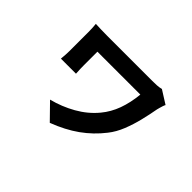

<svg xmlns="http://www.w3.org/2000/svg" viewBox="-116 -845 1232 1232"><g transform="rotate(45 500.0 -229.0)"><path d="M856.8 -503.4Q853.5 -498.3 849.4 -486.5Q845.3 -474.7 842.3 -462.9Q839.4 -451.1 837.6 -445Q828.2 -391.7 813.6 -331.6Q799 -271.6 776.7 -215.3Q754.3 -159.1 720.2 -116.1Q663.5 -43.1 588.3 10.6Q513.1 64.2 412.1 102.5L307.9 -4.1Q392.8 -25.5 468.8 -68.6Q544.7 -111.6 597.4 -175.5Q639.5 -226.1 663.2 -291.2Q686.9 -356.4 694.8 -436.5Q682.5 -436.5 653.1 -436.5Q623.6 -436.5 584.5 -436.5Q545.3 -436.5 502.4 -436.5Q459.6 -436.5 420 -436.5Q380.4 -436.5 350 -436.5Q319.6 -436.5 305.4 -436.5Q305.4 -427.5 305.4 -411.5Q305.4 -395.6 305.4 -377.6Q305.4 -359.7 305.4 -342.4Q305.4 -325 305.4 -312.4Q305.4 -303.8 305.9 -281.7Q306.4 -259.6 308 -239.3H171.2Q173.2 -258.8 174.4 -277.5Q175.6 -296.2 175.6 -312.4Q175.6 -325 175.6 -348Q175.6 -371 175.6 -397.6Q175.6 -424.1 175.6 -447.6Q175.6 -471 175.6 -485.1Q175.6 -501 174.7 -520.6Q173.8 -540.2 172 -555.7Q191.5 -554.7 219.2 -553.8Q246.9 -552.9 274.8 -552.9Q282.9 -552.9 312.2 -552.9Q341.5 -552.9 383.3 -552.9Q425.1 -552.9 471.8 -552.9Q518.4 -552.9 562.4 -552.9Q606.4 -552.9 640 -552.9Q673.7 -552.9 687.9 -552.9Q708.5 -552.9 728.2 -553.9Q747.9 -554.9 767 -560Z"/></g></svg>

Font: Noto Sans TC
Style: Regular
Weight: 100
Designer: Ryoko NISHIZUKA 西塚涼子 (kana, bopomofo & ideographs); Paul D. Hunt (Latin, Greek & Cyrillic); Sandoll Communications 산돌커뮤니
Foundry: Adobe
Version: Version 2.004;hotconv 1.0.118;makeotfexe 2.5.65603